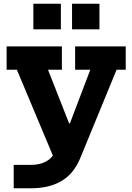

<svg xmlns="http://www.w3.org/2000/svg" viewBox="-20 -800 710 1030"><path d="M383 -551H654.5V-426H605.5L410 49.5Q375.5 132.5 309.5 171.2Q243.5 210 147 210H53.5V84.5H147Q192.5 84.5 226.5 66.5Q260.5 48.5 275 13.5L333.5 -52L269.5 48.5L70.5 -426H15.5V-551H312V-426H237.5L388.5 -42L285.5 -138H393.5L326.5 -63L464.5 -426H383ZM159 -780H306.5V-642.5H159ZM366.5 -780H513.5V-642.5H366.5Z"/></svg>

Font: Hepta Slab ExtraLight
Style: Bold
Weight: 700
Version: Version 1.102